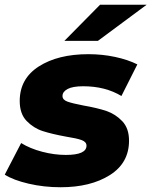

<svg xmlns="http://www.w3.org/2000/svg" viewBox="-36 -779 637 808"><path d="M-16 -44 53 -177Q90 -154 141 -140.5Q192 -127 241 -127Q328 -127 328 -166Q328 -182 307.5 -189.5Q287 -197 242 -204Q182 -215 143.5 -227.5Q105 -240 76 -270Q47 -300 47 -354Q47 -448 127.5 -499.5Q208 -551 336 -551Q394 -551 448 -539.5Q502 -528 542 -508L475 -375Q407 -416 314 -416Q270 -416 248.5 -404.5Q227 -393 227 -375Q227 -359 247.5 -351.5Q268 -344 315 -335Q373 -325 411.5 -312Q450 -299 478.5 -269Q507 -239 507 -187Q507 -93 426 -42Q345 9 219 9Q149 9 84.5 -6Q20 -21 -16 -44ZM385 -759H581L376 -607H235Z"/></svg>

Font: Montserrat Alternates ExtraBold
Style: Italic
Weight: 800
Italic angle: -11.3°
Designer: Julieta Ulanovsky
Foundry: Julieta Ulanovsky
Version: Version 7.200